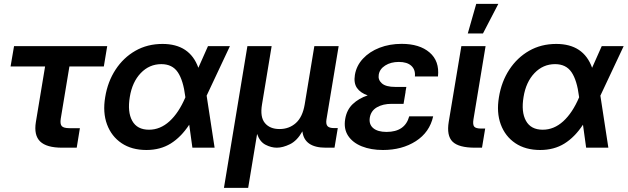

<svg xmlns="http://www.w3.org/2000/svg" viewBox="-20 -750 3187 975"><path d="M295.4 0Q216.3 0 183.8 -31.7Q151.4 -63.5 162.1 -129.9L209 -412.6H33.7L51.3 -515.6H524.4L507.3 -412.6H332.5L288.6 -147.9Q284.2 -120.1 293.7 -109.6Q303.2 -99.1 333 -99.1H385.7L369.6 0Z M723.6 11.7Q648.9 11.7 597.4 -22.9Q545.9 -57.6 523.4 -118.4Q501 -179.2 514.2 -256.8Q526.9 -335.4 566.9 -396.5Q606.9 -457.5 667.7 -492.2Q728.5 -526.9 805.2 -526.9Q943.8 -526.9 987.3 -405.8L1036.1 -515.6H1147.5L1029.3 -264.2L1069.8 0H957L940.9 -116.7Q899.4 -53.7 846.7 -21Q793.9 11.7 723.6 11.7ZM921.4 -255.9 920.9 -259.3Q910.6 -342.3 882.8 -383.3Q855 -424.3 799.3 -424.3Q738.3 -424.3 694.8 -378.9Q651.4 -333.5 639.2 -257.8Q626.5 -181.6 651.4 -136.5Q676.3 -91.3 736.8 -91.3Q793.5 -91.3 840.6 -134Q887.7 -176.8 921.4 -255.9Z M1117.2 204.1 1236.3 -515.6H1359.4L1310.5 -219.7Q1299.8 -155.8 1325.2 -125.2Q1350.6 -94.7 1399.4 -94.7Q1448.2 -94.7 1482.4 -125.2Q1516.6 -155.8 1527.3 -219.7L1576.2 -515.6H1699.7L1637.7 -142.6Q1634.3 -119.6 1643.1 -109.6Q1651.9 -99.6 1676.3 -99.6H1695.3L1678.7 0H1634.3Q1525.4 0 1515.6 -83Q1488.8 -35.2 1452.4 -17.6Q1416 0 1385.7 0Q1357.4 0 1328.4 -14.9Q1299.3 -29.8 1285.6 -69.8L1240.2 204.1Z M1924.8 11.7Q1863.8 11.7 1817.4 -6.8Q1771 -25.4 1747.8 -60.5Q1724.6 -95.7 1732.9 -145.5Q1740.7 -192.4 1771.2 -221.4Q1801.8 -250.5 1847.2 -265.6Q1810.1 -278.3 1792.7 -303.5Q1775.4 -328.6 1782.2 -369.6Q1790 -416.5 1823.2 -452.1Q1856.4 -487.8 1907.5 -507.6Q1958.5 -527.3 2019.5 -527.3Q2110.4 -527.3 2161.4 -483.6Q2212.4 -439.9 2204.1 -361.8H2086.9Q2090.3 -396 2068.8 -415.8Q2047.4 -435.5 2005.4 -435.5Q1964.8 -435.5 1936.3 -417.5Q1907.7 -399.4 1903.3 -370.6Q1898.9 -344.7 1919.2 -326.7Q1939.5 -308.6 1987.3 -308.6H2043.5L2039.1 -283.7H2039.6L2029.3 -222.7H1968.8Q1924.3 -222.7 1894 -205.1Q1863.8 -187.5 1857.9 -152.8Q1852.5 -118.7 1875.2 -99.4Q1897.9 -80.1 1942.9 -80.1Q2036.6 -80.1 2058.1 -159.2H2179.7Q2161.6 -78.1 2091.6 -33.2Q2021.5 11.7 1924.8 11.7Z M2392.1 0Q2309.6 0 2278.3 -30.5Q2247.1 -61 2258.8 -131.8L2322.8 -515.6H2445.8L2384.3 -144Q2379.9 -116.7 2388.2 -106.9Q2396.5 -97.2 2423.3 -97.2H2443.8L2427.7 0ZM2355.5 -580.1 2398.4 -730.5H2510.7L2432.6 -580.1Z M2723.1 11.7Q2648.4 11.7 2596.9 -22.9Q2545.4 -57.6 2522.9 -118.4Q2500.5 -179.2 2513.7 -256.8Q2526.4 -335.4 2566.4 -396.5Q2606.4 -457.5 2667.2 -492.2Q2728 -526.9 2804.7 -526.9Q2943.4 -526.9 2986.8 -405.8L3035.6 -515.6H3147L3028.8 -264.2L3069.3 0H2956.5L2940.4 -116.7Q2898.9 -53.7 2846.2 -21Q2793.5 11.7 2723.1 11.7ZM2920.9 -255.9 2920.4 -259.3Q2910.2 -342.3 2882.3 -383.3Q2854.5 -424.3 2798.8 -424.3Q2737.8 -424.3 2694.3 -378.9Q2650.9 -333.5 2638.7 -257.8Q2626 -181.6 2650.9 -136.5Q2675.8 -91.3 2736.3 -91.3Q2793 -91.3 2840.1 -134Q2887.2 -176.8 2920.9 -255.9Z"/></svg>

Font: Inter Display SemiBold
Style: Italic
Weight: 600
Italic angle: -9.39999°
Designer: Rasmus Andersson
Foundry: rsms
Version: Version 4.000;git-a52131595